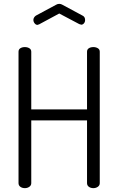

<svg xmlns="http://www.w3.org/2000/svg" viewBox="-20 -975 613 995"><path d="M180 -848Q176 -846 174 -846Q166 -846 159.5 -854Q153 -862 153 -872Q153 -878 156.5 -884Q160 -890 166 -894L270 -950Q278 -955 287 -955Q296 -955 304 -950L408 -894Q421 -888 421 -871Q421 -861 415 -854Q409 -847 401 -847Q399 -847 395 -849Q393 -850 391 -850L287 -905L183 -849ZM142 -351V-26Q142 -14 132 -7Q122 0 109 0Q95 0 85.5 -7Q76 -14 76 -26V-707Q76 -719 85.5 -725Q95 -731 109 -731Q122 -731 132 -725Q142 -719 142 -707V-408H431V-707Q431 -719 440.5 -725Q450 -731 464 -731Q477 -731 487 -725Q497 -719 497 -707V-26Q497 -14 487 -7Q477 0 464 0Q450 0 440.5 -7Q431 -14 431 -26V-351Z"/></svg>

Font: Dosis
Style: Regular
Weight: 400
Designer: Edgar Tolentino, Pablo Impallari, Igino Marini
Foundry: Edgar Tolentino, Pablo Impallari, Igino Marini
Version: Version 1.007;Glyphs 3.1.1 (3134)